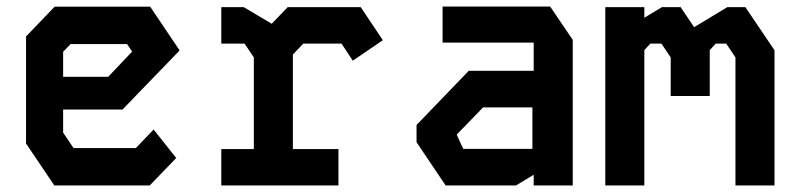

<svg xmlns="http://www.w3.org/2000/svg" viewBox="-20 -570 2440 590"><path d="M148 -549.5 60 -458V-129L147 0H440L521.5 -84.5L452 -172L397.5 -115H206L174 -162.5V-233.5H356.5L532 -415L441.5 -549.5ZM174 -411 197 -434.5H370.5L386 -411.5L312.5 -334H174Z M660 -548V-436H731.5L760 -393.5V-112H660V0H1020V-112H880V-402.5L912 -436H1029.5L1064 -383.5L1156.5 -446.5L1088.5 -548H864L815 -497L729 -548Z M1340 -550V-439H1620V-352.5H1420.5L1260 -186V-133L1349.5 0H1565.5L1620 -33V0H1740V-447.5L1670.5 -550ZM1384 -155V-157L1464.5 -240H1616V-112.5H1403.5Z M1840 -548V0H1960V-416L1978.5 -436H2012.5L2041 -393.5V-275H2161V-416L2179.5 -436H2211.5L2240 -393.5V0H2360V-415.5L2270.5 -548H2215L2113 -486.5L2071.5 -548H2014L1960 -515.5V-548Z"/></svg>

Font: Kode Mono
Style: Regular
Weight: 400
Monospace: yes
Designer: Isa Ozler
Foundry: Kadena LLC
Version: Version 1.000;gftools[0.9.28]